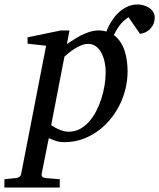

<svg xmlns="http://www.w3.org/2000/svg" viewBox="-101 -632 721 870"><path d="M377.9 -305.2Q377.9 -327.1 373.3 -349.9Q368.7 -372.6 359.1 -391.1Q349.6 -409.7 334.5 -421.4Q319.3 -433.1 298.8 -433.1Q281.2 -433.1 263.4 -425Q245.6 -417 230.7 -407Q215.8 -397 205.1 -387.5Q194.3 -377.9 190.9 -375L130.9 -64.9Q135.3 -62.5 143.1 -57.4Q150.9 -52.2 161.6 -47.4Q172.4 -42.5 184.8 -38.8Q197.3 -35.2 210.9 -35.2Q237.8 -35.2 260.7 -47.4Q283.7 -59.6 302.2 -80.3Q320.8 -101.1 335 -128.4Q349.1 -155.8 358.6 -185.8Q368.2 -215.8 373 -246.6Q377.9 -277.3 377.9 -305.2ZM600.1 -551.8Q600.1 -538.6 595.5 -526.1Q590.8 -513.7 582 -503.7Q573.2 -493.7 560.8 -487.1Q548.3 -480.5 533.2 -479L481 -554.2Q471.7 -547.4 463.4 -540.5Q455.1 -533.7 447.3 -524.7Q439.5 -515.6 431.6 -503.4Q423.8 -491.2 415 -473.1Q432.1 -460.4 444.1 -442.4Q456.1 -424.3 463.4 -402.6Q470.7 -380.9 473.9 -356.9Q477.1 -333 477.1 -309.1Q477.1 -268.1 467.3 -228.3Q457.5 -188.5 439.2 -152.8Q420.9 -117.2 395 -86.9Q369.1 -56.6 337.4 -34.7Q305.7 -12.7 268.6 -0.2Q231.4 12.2 190.9 12.2Q167.5 12.2 149.9 5.9Q132.3 -0.5 120.1 -5.9L87.9 154.8Q86.4 163.1 90.3 168.2Q94.2 173.3 106.9 174.8L169.9 180.2V217.8H-81.1V180.2L-28.8 174.8Q-20 173.8 -13.2 169.2Q-6.3 164.6 -4.9 154.8L107.9 -424.8L23.9 -434.1V-462.9L174.8 -494.1H213.9L202.1 -432.1Q214.8 -440.4 231 -451.2Q247.1 -461.9 265.6 -471.4Q284.2 -481 304.7 -487.5Q325.2 -494.1 346.2 -494.1Q365.7 -494.1 380.9 -488.8Q392.1 -517.6 407.5 -540.5Q422.9 -563.5 441.2 -579.3Q459.5 -595.2 480.2 -603.5Q501 -611.8 522.9 -611.8Q534.7 -611.8 548.1 -608.4Q561.5 -605 573.2 -597.7Q585 -590.3 592.5 -579.1Q600.1 -567.9 600.1 -551.8Z"/></svg>

Font: Charis SIL Afr
Style: Italic
Weight: 400
Italic angle: -11°
Foundry: SIL International
Version: Version 5.000